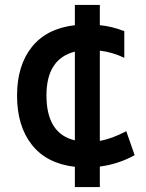

<svg xmlns="http://www.w3.org/2000/svg" viewBox="-20 -661 590 777"><path d="M384 13V96H283V14Q169 1 109 -75Q49 -151 49 -274Q49 -396 109 -471Q169 -546 283 -559V-641H384V-559Q431 -555 483 -535V-427Q435 -450 384 -456V-91Q432 -99 491 -130L525 -33Q457 4 384 13ZM283 -93V-452Q168 -423 168 -275Q168 -120 283 -93Z"/></svg>

Font: Biryani SemiBold
Style: Regular
Weight: 600
Designer: Dan Reynolds and Mathieu Réguer
Foundry: Dan Reynolds and Mathieu Réguer
Version: Version 1.004; ttfautohint (v1.1) -l 5 -r 5 -G 72 -x 0 -D la